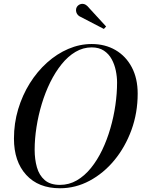

<svg xmlns="http://www.w3.org/2000/svg" viewBox="-20 -995 755 1025"><path d="M300 10Q185 10 119.8 -61.5Q54.5 -133 54.5 -255Q54.5 -337 77 -412Q99.5 -487 139.2 -550.5Q179 -614 231.5 -661Q284 -708 344.8 -734Q405.5 -760 469.5 -760Q541 -760 596.5 -727.8Q652 -695.5 683.5 -636Q715 -576.5 715 -495Q715 -392.5 681.8 -301.2Q648.5 -210 590.8 -140Q533 -70 458.2 -30Q383.5 10 300 10ZM300 -8Q348.5 -8 390 -32Q431.5 -56 465.5 -98Q499.5 -140 525.5 -194.2Q551.5 -248.5 569.2 -309.8Q587 -371 596 -433.8Q605 -496.5 605 -554.5Q605 -585.5 598.2 -618.2Q591.5 -651 576.2 -679Q561 -707 534.8 -724.5Q508.5 -742 469.5 -742Q423.5 -742 383 -718Q342.5 -694 308.8 -652Q275 -610 248.2 -555.8Q221.5 -501.5 203 -440.2Q184.5 -379 174.8 -316.2Q165 -253.5 165 -195.5Q165 -144.5 177 -102Q189 -59.5 218.5 -33.8Q248 -8 300 -8ZM534.5 -840.5 403.5 -908.5Q395.5 -913.5 390.8 -921.8Q386 -930 385.8 -939.8Q385.5 -949.5 390 -957.5Q393.5 -963.5 399.8 -968Q406 -972.5 413.8 -974Q421.5 -975.5 429.8 -973Q438 -970.5 446 -963L546.5 -853.5Z"/></svg>

Font: Bodoni Moda SC 11pt
Style: Italic
Weight: 400
Italic angle: -13°
Version: Version 2.005